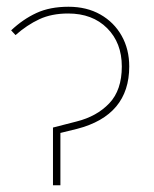

<svg xmlns="http://www.w3.org/2000/svg" viewBox="-20 -549 456 569"><path d="M137 -171 207 -189Q267 -204 304 -243Q341 -282 341 -352Q341 -422 297.5 -465.5Q254 -509 182 -509Q133 -509 96.5 -492Q60 -475 26 -445L13 -459Q48 -492 88 -510.5Q128 -529 183 -529Q237 -529 277.5 -506Q318 -483 340.5 -443Q363 -403 363 -352Q363 -207 208 -167L159 -155V0H137Z"/></svg>

Font: Fira Sans Thin
Style: Regular
Weight: 100
Designer: bBox Type GmbH & Carrois Corporate GbR & Edenspiekermann AG
Foundry: bBox Type GmbH & Carrois Corporate GbR & Edenspiekermann AG
Version: Version 4.301